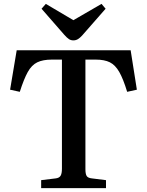

<svg xmlns="http://www.w3.org/2000/svg" viewBox="-20 -969 758 989"><path d="M192 0V-41L266 -50Q285 -52 292 -63.5Q299 -75 299 -100V-662H247Q201 -662 172 -648Q143 -634 123 -598Q103 -562 82 -496L32 -507L66 -710H653L685 -507L635 -496Q615 -562 594.5 -598Q574 -634 546 -648Q518 -662 473 -662H420V-97Q420 -73 426.5 -62.5Q433 -52 454 -50L526 -41V0ZM358 -761Q345 -761 335 -767.5Q325 -774 310 -791L194 -924L216 -949L358 -865L503 -949L524 -924L403 -786Q392 -774 381.5 -767.5Q371 -761 358 -761Z"/></svg>

Font: Literata 36pt Medium
Style: Regular
Weight: 500
Designer: Latin by Veronika Burian and Jose Scaglione. Greek by Irene Vlachou. Cyrillic by Vera Evstafieva.
Foundry: TypeTogether
Version: Version 3.002